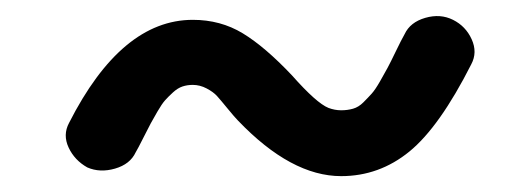

<svg xmlns="http://www.w3.org/2000/svg" viewBox="-20 -384 663 242"><path d="M410 -162Q347 -162 280 -232Q276 -236 267 -247Q258 -258 253.5 -263Q249 -268 240.5 -272.5Q232 -277 223 -277Q216 -277 210 -275Q204 -273 198 -267.5Q192 -262 188 -257.5Q184 -253 178.5 -243.5Q173 -234 170 -228.5Q167 -223 160.5 -210Q154 -197 151 -192Q144 -177 125 -171.5Q106 -166 90 -173Q74 -182 66.5 -198Q59 -214 67 -229Q133 -359 223 -359Q258 -359 286 -342Q314 -325 348 -289Q379 -254 394 -248Q402 -245 410 -245Q418 -245 425 -247Q432 -249 438 -255Q444 -261 448.5 -266Q453 -271 459 -281.5Q465 -292 468.5 -298.5Q472 -305 479 -319.5Q486 -334 490 -341Q497 -356 516 -361.5Q535 -367 551 -359Q567 -351 574.5 -334.5Q582 -318 574 -303Q534 -224 496 -193Q458 -162 410 -162Z"/></svg>

Font: Hoogli
Style: Bold
Weight: 700
Designer: Anand Singh Naorem
Foundry: Brand New Type
Version: Version 1.00 b007